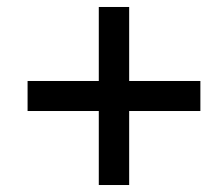

<svg xmlns="http://www.w3.org/2000/svg" viewBox="-20 -600 631 550"><path d="M263 -70H350V-282H554V-368H350V-580H263V-368H59V-282H263Z"/></svg>

Font: Fixel Display Medium
Style: Italic
Weight: 500
Italic angle: -10°
Designer: AlfaBravo + MacPaw
Foundry: Kyrylo Tkachov, Marchela Mozhyna, Serhii Makarenko, Maria Weinstein, Zakhar Kryvoshyya
Version: Version 1.210;Glyphs 3.2 (3217)